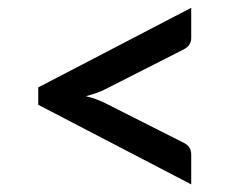

<svg xmlns="http://www.w3.org/2000/svg" viewBox="-20 -583 620 492"><path d="M78 -359V-314.5L470 -110.5V-187.5C470 -193.8 468.5 -199.5 465.5 -204.5C462.5 -209.5 457.3 -213.8 450 -217.5L248 -319.5C240.7 -323.2 233 -326.4 225 -329.2C217 -332.1 208.7 -334.5 200 -336.5C208.7 -338.8 217 -341.3 225 -344C233 -346.7 240.7 -349.8 248 -353.5L450 -456C457.3 -459.7 462.5 -464 465.5 -469C468.5 -474 470 -479.5 470 -485.5V-563Z"/></svg>

Font: Lato Semibold
Style: Regular
Weight: 600
Designer: Lukasz Dziedzic
Foundry: tyPoland Lukasz Dziedzic
Version: Version 2.006; 2014-01-15